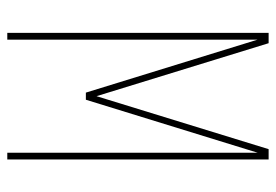

<svg xmlns="http://www.w3.org/2000/svg" viewBox="-138 -638 775 540"><g transform="rotate(90 250.0 -367.5)"><path d="M72 0V-735H101L250 -251L399 -735H428V0H409V-704L260 -221H240L91 -704V0Z"/></g></svg>

Font: Iosevka Term Curly Thin
Style: Regular
Weight: 100
Designer: Belleve Invis
Foundry: Belleve Invis
Version: Version 32.3.0